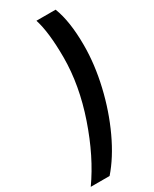

<svg xmlns="http://www.w3.org/2000/svg" viewBox="-303 -785 799 997"><g transform="rotate(-30 96.5 -286.0)"><path d="M137 -495Q137 -646 110 -730H225Q260 -641 260 -497Q260 -382 231 -258Q202 -134 151 -24.5Q100 85 36 158H-77Q14 30 75.5 -149.5Q137 -329 137 -495Z"/></g></svg>

Font: Noto Sans Display Ex Bold Cond
Style: Italic
Weight: 800
Width: 3
Italic angle: -12°
Designer: Monotype Design team
Foundry: Monotype Imaging Inc.
Version: Version 1.000